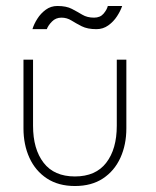

<svg xmlns="http://www.w3.org/2000/svg" viewBox="-20 -610 521 642"><path d="M90.5 -189.5Q90.5 -111.5 125.8 -65.8Q161 -20 230.5 -20Q300 -20 335.2 -65.8Q370.5 -111.5 370.5 -189.5V-410.5H402.5V-181Q402.5 -126 382.5 -82.2Q362.5 -38.5 324.2 -13.2Q286 12 230.5 12Q175.5 12 137 -13.2Q98.5 -38.5 78.5 -82.2Q58.5 -126 58.5 -181V-410.5H90.5ZM88.5 -512.5Q93.5 -529.5 104.8 -547.2Q116 -565 133 -577.5Q150 -590 172 -590Q202 -590 220.5 -580.2Q239 -570.5 255.2 -560.8Q271.5 -551 294.5 -551Q315 -551 326.2 -564.2Q337.5 -577.5 340.5 -590H388.5Q383 -573.5 371.2 -555.5Q359.5 -537.5 342 -525Q324.5 -512.5 302.5 -512.5Q272.5 -512.5 253.2 -522.2Q234 -532 218.8 -541.5Q203.5 -551 185.5 -551Q166.5 -551 153.8 -538Q141 -525 136.5 -512.5Z"/></svg>

Font: League Spartan Thin
Style: Regular
Weight: 100
Foundry: The League of Moveable Type
Version: Version 2.002